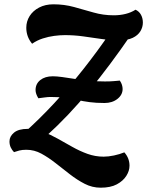

<svg xmlns="http://www.w3.org/2000/svg" viewBox="-20 -719 683 891"><path d="M194 -87 89 -100Q163 -166 232.5 -241Q302 -316 367.5 -399Q433 -482 493 -570L589 -559Q490 -415 394.5 -298.5Q299 -182 194 -87ZM447 152Q408 152 373 134Q338 116 304.5 90Q271 64 238 38Q205 12 172 -6Q139 -24 102 -24Q83 -24 69.5 -20.5Q56 -17 45 -13Q36 -22 30 -34.5Q24 -47 24 -63Q24 -86 45 -103.5Q66 -121 109 -121Q145 -121 179 -108Q213 -95 247 -76Q281 -57 315.5 -37.5Q350 -18 386 -5Q422 8 461 8Q483 8 509 2.5Q535 -3 557 -12Q581 15 581 50Q581 74 566 97.5Q551 121 522 136.5Q493 152 447 152ZM465 -241Q426 -241 396 -245Q366 -249 339 -255Q312 -261 282.5 -265Q253 -269 215 -269Q203 -269 188.5 -267Q174 -265 158 -263Q145 -284 145 -301Q145 -330 167 -347.5Q189 -365 225 -365Q243 -365 268.5 -361.5Q294 -358 325.5 -353Q357 -348 392.5 -344.5Q428 -341 467 -341Q491 -341 507.5 -342.5Q524 -344 536 -345Q543 -335 546 -325Q549 -315 549 -306Q549 -279 525 -260Q501 -241 465 -241ZM129 -516Q115 -533 108.5 -551.5Q102 -570 102 -590Q102 -620 117.5 -644.5Q133 -669 161.5 -684Q190 -699 228 -699Q278 -699 323.5 -686.5Q369 -674 414 -661Q459 -648 508 -648Q537 -648 563 -654.5Q589 -661 609 -674Q626 -666 634.5 -650Q643 -634 643 -614Q643 -593 631.5 -574Q620 -555 596 -543.5Q572 -532 534 -532Q493 -532 451.5 -538Q410 -544 367.5 -550Q325 -556 281 -556Q258 -556 231.5 -552.5Q205 -549 178.5 -540.5Q152 -532 129 -516Z"/></svg>

Font: Sansita Swashed Light SemiBold
Style: Regular
Weight: 600
Version: Version 1.003